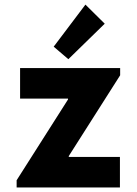

<svg xmlns="http://www.w3.org/2000/svg" viewBox="-20 -825 602 845"><path d="M53.2 0V-31.7L279.3 -387.2V-391.1H68.4V-525.4H508.8V-493.7L282.7 -138.2V-134.3H507.8V0ZM280.8 -564.5 216.3 -619.6 356 -804.7 440.9 -720.7Z"/></svg>

Font: Reddit Mono ExtraBold
Style: Regular
Weight: 800
Monospace: yes
Designer: Stephen Hutchings
Foundry: Reddit
Version: Version 1.014